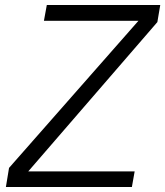

<svg xmlns="http://www.w3.org/2000/svg" viewBox="-20 -745 658 765"><path d="M16 -76 531.5 -662H155L166.5 -725H618.5L607 -657L92.5 -62H516.5L505.5 0H3.5Z"/></svg>

Font: JuliaMono Light
Style: Italic
Weight: 300
Italic angle: -9°
Monospace: yes
Designer: cormullion
Foundry: corm
Version: Version 0.054; ttfautohint (v1.8.4)